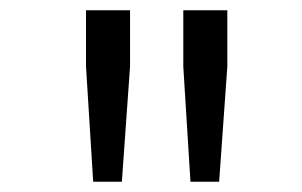

<svg xmlns="http://www.w3.org/2000/svg" viewBox="-20 -680 590 375"><path d="M218 -325 234 -550V-660H148V-550L162 -325ZM408 -325 424 -550V-660H338V-550L352 -325Z"/></svg>

Font: Codetta
Style: Regular
Weight: 400
Italic angle: -11°
Designer: Ulrich Proeller
Foundry: PROSA GmbH
Version: Version 2.00;September 29, 2018;FontCreator 11.5.0.2427 64-b